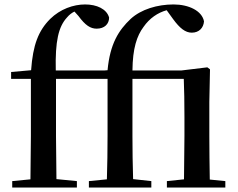

<svg xmlns="http://www.w3.org/2000/svg" viewBox="-20 -844 1071 864"><path d="M807 0H994V-29L924 -36C923 -93 922 -177 922 -232V-385L925 -532L913 -541L797 -527H576C577 -627 596 -683 626 -723C653 -762 690 -787 730 -798L759 -758C789 -717 814 -697 843 -697C876 -697 896 -719 898 -748C889 -795 830 -824 761 -824C688 -824 615 -802 568 -759C514 -708 475 -647 464 -528L451 -527H231C228 -659 243 -724 282 -766C292 -778 303 -786 315 -792L333 -772C364 -730 387 -715 415 -715C450 -715 471 -736 471 -765C460 -804 415 -824 363 -824C310 -824 251 -803 206 -759C153 -706 128 -642 120 -528L30 -520V-489H119V-232L117 -37L35 -29V0H326V-29L234 -38L232 -232V-489H464V-232C464 -167 463 -102 461 -37L380 -29V0H661V-29L579 -38C577 -103 576 -168 576 -232V-489H807C809 -436 810 -390 810 -317V-232L808 -37L731 -29V0Z"/></svg>

Font: GenKiMin2 TW SB
Style: Regular
Weight: 600
Version: Version 2.100;PS 2.1;hotconv 16.6.51;makeotf.lib2.5.65220 DE